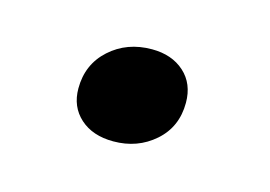

<svg xmlns="http://www.w3.org/2000/svg" viewBox="-35 -296 314 223"><g transform="rotate(15 122.0 -184.5)"><path d="M56 -176Q56 -205 76.5 -223.5Q97 -242 127 -242Q151 -242 166 -228.5Q181 -215 181 -192Q181 -163 160.5 -145Q140 -127 111 -127Q86 -127 71 -140.5Q56 -154 56 -176Z"/></g></svg>

Font: Unna
Style: Italic
Weight: 400
Italic angle: -8.05°
Designer: Jorge de Buen Unna
Foundry: Omnibus-Type
Version: Version 2.008